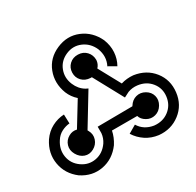

<svg xmlns="http://www.w3.org/2000/svg" viewBox="-162 -920 1141 1120"><g transform="rotate(-30 408.0 -360.5)"><path d="M346 -64Q297 2 222.5 16Q148 30 80 -15Q16 -64 3 -139Q-10 -214 35 -283Q62 -322 101 -342.5Q140 -363 183 -365L185 -304Q158 -302 131.5 -288.5Q105 -275 88 -248Q57 -201 65.5 -150Q74 -99 118 -68Q162 -37 213 -46.5Q264 -56 297 -103Q315 -130 318 -162V-205L553 -207L555 -210Q573 -239 603 -247Q633 -255 662 -238.5Q691 -222 699 -192Q707 -162 689.5 -132.5Q672 -103 641.5 -95Q611 -87 583.5 -103Q556 -119 549 -144H379Q371 -103 346 -64ZM648 -361Q730 -349 777 -289.5Q824 -230 814.5 -150Q805 -70 744 -23Q683 24 603 16Q556 10 519 -14.5Q482 -39 459 -76L512 -107Q543 -56 607 -46Q664 -40 705 -71.5Q746 -103 753 -156.5Q760 -210 727.5 -250.5Q695 -291 639 -298Q606 -302 576 -291L541 -273L433 -472H424Q389 -474 367.5 -496.5Q346 -519 347 -552Q348 -585 371 -606.5Q394 -628 428.5 -627Q463 -626 484.5 -603Q506 -580 506 -546Q504 -519 486 -500L566 -353Q605 -365 648 -361ZM254 -474Q225 -550 252 -620.5Q279 -691 353.5 -723Q428 -755 498 -726Q568 -697 603 -623Q621 -578 618 -534Q615 -490 594 -453L543 -482Q570 -535 547 -595Q524 -646 476 -666.5Q428 -687 378 -665.5Q328 -644 309.5 -596Q291 -548 312 -498Q330 -455 367 -433L383 -425L256 -216L260 -209Q276 -180 266 -149.5Q256 -119 226.5 -103Q197 -87 168 -97Q139 -107 122 -137.5Q105 -168 114 -198Q123 -228 152 -244Q177 -258 205 -251L301 -408Q270 -435 254 -474Z"/></g></svg>

Font: Liga JetBrainsMono Nerd Font
Style: Regular
Weight: 400
Designer: Philipp Nurullin, Konstantin Bulenkov
Foundry: JetBrains
Version: Version 2.225; ttfautohint (v1.8.3)